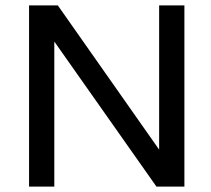

<svg xmlns="http://www.w3.org/2000/svg" viewBox="-20 -687 778 707"><path d="M566 -667V-136L193 -667H87V0H180V-534L556 0H659V-667Z"/></svg>

Font: Maven Pro
Style: Medium
Weight: 500
Designer: Joe Prince
Foundry: Joe Prince
Version: Version 1.003